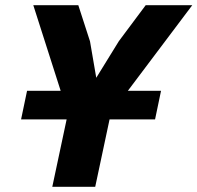

<svg xmlns="http://www.w3.org/2000/svg" viewBox="-20 -718 759 738"><path d="M61 -259 84 -369H599L576 -259ZM181 0 241 -282 108 -698H281L326 -559L350 -419L437 -560L540 -698H719L406 -282L346 0Z"/></svg>

Font: Azeret Mono Thin
Style: Bold Italic
Weight: 700
Italic angle: -12°
Version: Version 1.002